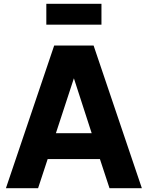

<svg xmlns="http://www.w3.org/2000/svg" viewBox="-20 -983 772 1003"><path d="M11 0H179L229 -152H502L552 0H721L469 -745H263ZM272 -287 366 -574 459 -287ZM222 -854H510V-963H222Z"/></svg>

Font: Plus Jakarta Sans ExtraBold
Style: Regular
Weight: 800
Designer: Gumpita Rahayu
Foundry: Tokotype
Version: Version 2.004; ttfautohint (v1.8.3)